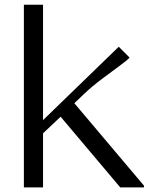

<svg xmlns="http://www.w3.org/2000/svg" viewBox="-20 -812 665 832"><path d="M604 0H501L242.7 -306.2L166.5 -234.4V0H83.5V-791.5H166.5V-291.5L494.6 -609.4L541.5 -562.5Q533.2 -552.2 501 -528.8Q468.8 -505.4 423.6 -471.4Q378.4 -437.5 346.7 -407.2L302.2 -364.7L604 -7.3Z"/></svg>

Font: Resagnicto
Style: Regular
Weight: 500
Version: Version 0.9991